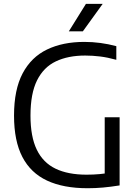

<svg xmlns="http://www.w3.org/2000/svg" viewBox="-20 -966 714 992"><path d="M432.5 6.5Q307.5 6.5 223 -33Q138.5 -72.5 95.5 -155.2Q52.5 -238 52.5 -368.5Q52.5 -503 97 -587Q141.5 -671 223 -710.2Q304.5 -749.5 415.5 -749.5Q457.5 -749.5 498.8 -744Q540 -738.5 581 -727.5V-657Q536 -669.5 497 -674.2Q458 -679 420 -679Q332 -679 268.8 -649Q205.5 -619 171.5 -551Q137.5 -483 137.5 -368.5Q137.5 -260 170 -192.8Q202.5 -125.5 267 -94.5Q331.5 -63.5 427.5 -63.5Q463.5 -63.5 494.8 -66.5Q526 -69.5 553 -74.5L521 -41V-360H598V-8Q551 -0.5 512 3Q473 6.5 432.5 6.5ZM335.5 -804 424 -946H510.5L408 -804Z"/></svg>

Font: Encode Sans Condensed Thin
Style: Regular
Weight: 400
Version: Version 3.002